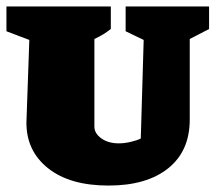

<svg xmlns="http://www.w3.org/2000/svg" viewBox="-22 -564 669 596"><path d="M315 12Q195 12 127.5 -41.5Q60 -95 60 -183L69 -440L-2 -467V-544H322V-474Q309 -464 298.5 -457.5Q288 -451 271 -443V-171Q271 -150 292.5 -134.5Q314 -119 347 -119Q364 -119 383.5 -123.5Q403 -128 415 -134L424 -440L368 -467V-544H627V-474Q608 -464 588.5 -454Q569 -444 567 -443V-193Q567 -95 500 -41.5Q433 12 315 12Z"/></svg>

Font: Piazzolla SC Black
Style: Regular
Weight: 900
Designer: Juan Pablo del Peral
Foundry: Huerta Tipografica
Version: Version 1.330